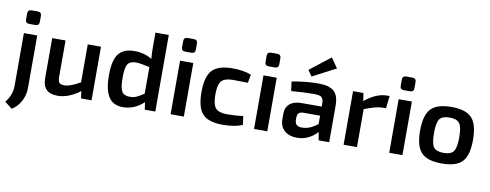

<svg xmlns="http://www.w3.org/2000/svg" viewBox="-74 -1143 4416 1729"><g transform="rotate(10 2134.5 -278.0)"><path d="M162 -704Q197 -704 197 -669V-615Q197 -580 162 -580H106Q71 -580 71 -615V-669Q71 -704 106 -704ZM195 -490V-9Q195 55 165 111.5Q135 168 83 200L15 147Q73 78 73 -9V-490Z M657 -490H778V0H682L673 -66Q569 13 468 13Q332 13 332 -123V-490H454V-159Q453 -120 466 -105Q479 -90 514 -90Q565 -90 657 -143Z M1239 -700H1361V0H1265L1255 -67Q1170 12 1065 12Q975 12 934 -53.5Q893 -119 893 -248Q893 -389 938.5 -446.5Q984 -504 1081 -504Q1176 -504 1244 -460Q1239 -500 1239 -559ZM1018 -249Q1018 -156 1038.5 -123.5Q1059 -91 1110 -91Q1144 -91 1169 -101.5Q1194 -112 1239 -142V-385Q1151 -405 1117 -405Q1060 -405 1039 -374.5Q1018 -344 1018 -249Z M1589 -703Q1624 -703 1624 -668V-613Q1624 -578 1589 -578H1533Q1498 -578 1498 -613V-668Q1498 -703 1533 -703ZM1622 -490V0H1501V-490Z M1980 -504Q2083 -504 2151 -476L2137 -400Q2088 -402 2001 -402Q1925 -402 1896 -369Q1867 -336 1867 -246Q1867 -155 1896 -121.5Q1925 -88 2001 -88Q2080 -88 2148 -98L2159 -18Q2086 12 1979 12Q1848 12 1794 -46Q1740 -104 1740 -246Q1740 -388 1794.5 -446Q1849 -504 1980 -504Z M2352 -703Q2387 -703 2387 -668V-613Q2387 -578 2352 -578H2296Q2261 -578 2261 -613V-668Q2261 -703 2296 -703ZM2385 -490V0H2264V-490Z M2905 -666 2692 -555 2654 -609 2842 -756ZM2767 -504Q2862 -504 2906.5 -466Q2951 -428 2951 -333V0H2855L2842 -74Q2764 11 2655 11Q2586 11 2543 -26.5Q2500 -64 2500 -131V-181Q2500 -240 2538 -272Q2576 -304 2645 -304H2829V-334Q2828 -376 2810 -390Q2792 -404 2739 -404Q2662 -404 2534 -394L2522 -480Q2651 -504 2767 -504ZM2621 -147Q2621 -87 2685 -87Q2759 -87 2829 -145V-221H2673Q2644 -220 2632.5 -206Q2621 -192 2621 -166Z M3391 -504H3415L3402 -390H3367Q3316 -390 3205 -347V0H3083V-490H3178L3189 -418Q3294 -504 3391 -504Z M3588 -703Q3623 -703 3623 -668V-613Q3623 -578 3588 -578H3532Q3497 -578 3497 -613V-668Q3497 -703 3532 -703ZM3621 -490V0H3500V-490Z M3982 -504Q4114 -504 4168.5 -445Q4223 -386 4223 -245Q4223 -104 4168.5 -45.5Q4114 13 3982 13Q3849 13 3794 -45.5Q3739 -104 3739 -245Q3739 -386 3794 -445Q3849 -504 3982 -504ZM3982 -407Q3914 -407 3890 -373.5Q3866 -340 3866 -245Q3866 -151 3890 -117.5Q3914 -84 3982 -84Q4048 -84 4072.5 -117.5Q4097 -151 4097 -245Q4097 -340 4072.5 -373.5Q4048 -407 3982 -407Z"/></g></svg>

Font: Exo 2 Semi Bold
Style: Regular
Weight: 600
Designer: Natanael Gama
Version: Version 1.001;PS 001.001;hotconv 1.0.88;makeotf.lib2.5.64775